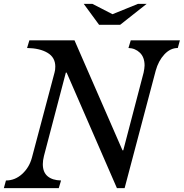

<svg xmlns="http://www.w3.org/2000/svg" viewBox="-29 -980 957 1000"><path d="M580 0 318 -602H314L200 -168Q194 -144 194 -125Q194 -83 219 -62Q244 -41 289 -40L277 0H-9L2 -40Q49 -40 86 -73.5Q123 -107 137 -158L255 -602Q259 -615 259 -633Q259 -681 218.5 -705Q178 -729 112 -730L124 -770H359L609 -197H613L719 -602Q721 -613 722.5 -622Q724 -631 724 -639Q724 -682 699.5 -705.5Q675 -729 640 -730L652 -770H908L897 -730Q858 -730 827 -696.5Q796 -663 782 -612L620 0ZM487 -851 407 -960H452L557 -906L690 -960H735L597 -851Z"/></svg>

Font: SVN-Libre Baskerville
Style: Italic
Weight: 400
Italic angle: -14°
Designer: Pablo Impallari, Rodrigo Fuenzalida
Foundry: Pablo Impallari, Rodrigo Fuenzalida
Version: Version 1.000; ttfautohint (v1.8.4)